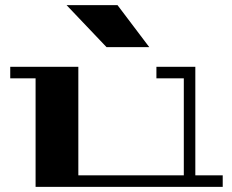

<svg xmlns="http://www.w3.org/2000/svg" viewBox="-20 -730 906 750"><path d="M850 -45V0H119V-424H20V-469H286V-45H698V-424H591V-469H743V-45ZM439 -710 563 -546H396L240 -710Z"/></svg>

Font: Geostar Fill
Style: Regular
Weight: 400
Designer: Joe Prince
Foundry: Joe Prince
Version: Version 1.002